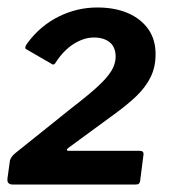

<svg xmlns="http://www.w3.org/2000/svg" viewBox="-20 -877 492 513"><path d="M171 -588.1Q214.9 -621.8 240.4 -645.2Q266 -668.6 277.5 -687.5Q289 -706.5 289 -725.3Q289 -750.7 273.4 -763.8Q257.8 -776.8 230.7 -776.8Q204.1 -776.8 176.7 -759.5Q149.2 -742.1 127.5 -708Q123.5 -702.3 118.3 -706L49.9 -745.7Q43.6 -749.1 54 -762.9Q88.2 -808.6 137 -832.8Q185.9 -857 240 -857Q287.1 -857 321.9 -841.9Q356.7 -826.7 376.2 -799.1Q395.7 -771.5 395.7 -732.3Q395.7 -697.9 382.5 -671.1Q369.3 -644.3 345 -620.8Q320.7 -597.3 285.9 -572.2L163.6 -482.6Q158.9 -479.1 158.8 -476.6Q158.7 -474.1 162.7 -474.1H352.7Q364.4 -474.1 363.4 -464.1L354.3 -392.6Q353.3 -388.4 351 -386.2Q348.7 -384 342.2 -384H14Q-1.8 -384 -0.1 -399.8L6.6 -448.5Q8.3 -454.3 12.9 -460.1Q17.6 -465.9 39 -482.3Z"/></svg>

Font: Libre Franklin Thin
Style: Italic
Weight: 100
Italic angle: -8°
Designer: Pablo Impallari, Rodrigo Fuenzalida, Nhung Nguyen
Foundry: Impallari Type
Version: Version 3.000